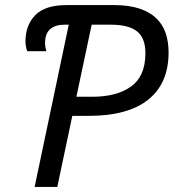

<svg xmlns="http://www.w3.org/2000/svg" viewBox="-20 -734 682 754"><path d="M80 -571Q80 -635 118.5 -674.5Q157 -714 241 -714H428Q486 -714 527 -700.5Q568 -687 593.5 -662.5Q619 -638 630.5 -604Q642 -570 642 -528Q642 -407 562.5 -343Q483 -279 328 -279H264L205 0H116L250 -637H233Q197 -637 177 -619.5Q157 -602 157 -565Q157 -550 162 -533H87Q84 -539 82 -550.5Q80 -562 80 -571ZM342 -354Q439 -354 495 -394.5Q551 -435 551 -525Q551 -585 518 -611Q485 -637 416 -637H340L280 -354Z"/></svg>

Font: BC Sans
Style: Italic
Weight: 400
Italic angle: -12°
Designer: Monotype Design Team
Designer: Province of B.C.
Foundry: Monotype Imaging Inc.
Version: Version 2.000;GOOG;noto-source:20170915:90ef993387c0